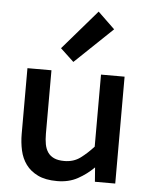

<svg xmlns="http://www.w3.org/2000/svg" viewBox="-55 -827 681 884"><g transform="rotate(5 285.5 -385.0)"><path d="M411 -66Q378 -33 337 -10.5Q296 12 242 12Q188 12 153 -5Q118 -22 97.5 -50Q77 -78 69 -114.5Q61 -151 61 -190V-494H172V-201Q172 -174 176 -152.5Q180 -131 190.5 -115.5Q201 -100 219.5 -91.5Q238 -83 267 -83Q310 -83 341 -106Q372 -129 401 -161V-494H510V0H416ZM365 -782 443 -707 269 -541 207 -599Z"/></g></svg>

Font: Codetta
Style: Bold
Weight: 700
Designer: Ulrich Proeller
Foundry: PROSA GmbH
Version: Version 2.00;September 29, 2018;FontCreator 11.5.0.2427 64-b